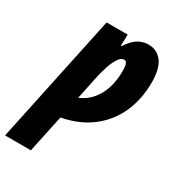

<svg xmlns="http://www.w3.org/2000/svg" viewBox="-254 -674 932 1025"><g transform="rotate(30 212.0 -161.5)"><path d="M-63 240.2 105 -553.2H234.9L232.9 -482.9H236.8Q265.6 -527.3 295.2 -545.2Q324.7 -563 358.9 -563Q411.6 -563 442.9 -522.2Q474.1 -481.4 474.1 -396Q474.1 -293.9 437 -209.7Q399.9 -125.5 326.7 -68.4Q253.4 -11.2 145 9.8L96.2 240.2ZM174.8 -128.9Q239.7 -156.2 274.4 -219.5Q309.1 -282.7 309.1 -372.1Q309.1 -428.2 287.1 -428.2Q267.6 -428.2 251.7 -403.8Q235.8 -379.4 223.9 -343Q211.9 -306.6 204.1 -270Z"/></g></svg>

Font: Open Sans Condensed ExtraBold
Style: Italic
Weight: 800
Width: 3
Italic angle: -12°
Designer: Monotype Design Team
Foundry: Monotype Imaging Inc.
Version: Version 3.003; ttfautohint (v1.8.4)